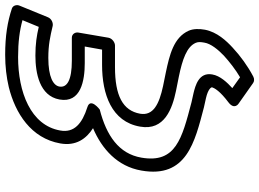

<svg xmlns="http://www.w3.org/2000/svg" viewBox="-150 -636 1003 743"><g transform="rotate(-90 351.5 -264.5)"><path d="M502 -696C561 -696 605 -690 645 -679L619 -616C585 -624 553 -629 508 -629C440 -629 352 -613 338 -536C323 -453 411 -438 479 -438H543L531 -371H472C358 -371 252 -334 233 -224C216 -129 304 -99 371 -85L426 -74C494 -60 542 -43 557 -9C561 0 561 9 558 25C554 50 531 78 508 100C484 122 453 146 424 163L382 133C403 114 430 86 435 55C444 3 391 -10 363 -17L327 -25C186 -62 90 -86 113 -219C128 -306 198 -354 299 -380C299 -380 347 -416 308 -428C245 -448 208 -479 218 -533C238 -648 368 -696 502 -696ZM227 -406C147 -372 79 -312 63 -219C32 -44 174 -12 307 23L343 31C378 39 386 51 385 55C384 58 381 66 371 78C362 89 347 103 327 118C297 141 321 157 323 158L401 213C407 218 418 219 427 214C467 193 507 164 539 134C565 110 599 74 608 27C612 5 612 -18 604 -36C578 -94 510 -110 444 -124L390 -135C320 -150 274 -173 283 -224C295 -291 353 -321 463 -321H547C558 -321 574 -331 577 -346L597 -463C599 -474 592 -488 577 -488H488C414 -488 383 -506 388 -536C392 -560 425 -579 499 -579C549 -579 581 -572 623 -562C634 -560 650 -566 656 -580L701 -690C706 -701 702 -716 690 -720C639 -737 584 -746 511 -746C466 -746 424 -741 386 -732C285 -707 188 -646 168 -533C157 -472 186 -432 227 -406Z"/></g></svg>

Font: Asimov
Style: XWidOuIt
Weight: 500
Designer: Google
Version: Version 2.000980; 2014